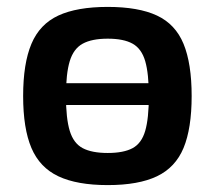

<svg xmlns="http://www.w3.org/2000/svg" viewBox="-20 -523 623 556"><path d="M292 13Q203 13 149 -12.5Q95 -38 71 -94.5Q47 -151 47 -245Q47 -339 71 -396Q95 -453 149 -478Q203 -503 292 -503Q381 -503 434.5 -478Q488 -453 511.5 -396Q535 -339 535 -245Q535 -151 511.5 -94.5Q488 -38 434.5 -12.5Q381 13 292 13ZM292 -80Q338 -80 364 -94Q390 -108 400.5 -144Q411 -180 411 -245Q411 -310 400.5 -346Q390 -382 364 -396.5Q338 -411 292 -411Q246 -411 219.5 -396.5Q193 -382 182 -346Q171 -310 171 -245Q171 -180 182 -144Q193 -108 219.5 -94Q246 -80 292 -80ZM132 -219V-282H451V-219Z"/></svg>

Font: Exo 2 SemiBold
Style: Regular
Weight: 600
Designer: Natanael Gama
Foundry: Natanael Gama
Version: Version 2.010